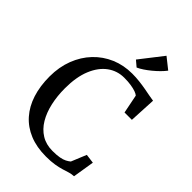

<svg xmlns="http://www.w3.org/2000/svg" viewBox="-286 -1101 1225 1225"><g transform="rotate(45 327.0 -488.5)"><path d="M373.5 11Q290 11 225.7 -15.4Q161.3 -41.9 117.5 -91.3Q73.7 -140.7 51.3 -210.4Q28.9 -280.1 28.9 -366.6Q28.9 -452.2 56.2 -523.1Q83.4 -593.9 132.4 -645.4Q181.4 -696.9 246.9 -724.9Q312.5 -752.8 389.3 -752.8Q423.8 -752.8 455.2 -749.1Q486.6 -745.5 514.1 -740.5Q541.7 -735.5 564.9 -730.9Q588.1 -726.3 605.3 -724.2L596 -542.5H529.7L504.4 -669.3Q496.4 -676.7 478.7 -683.2Q460.9 -689.7 434.1 -693.9Q407.3 -698.2 371.9 -698.2Q309.2 -698.2 259.3 -661.8Q209.5 -625.4 180.5 -555.1Q151.5 -484.8 151.5 -382.6Q151.5 -313.1 165.2 -251.7Q178.9 -190.4 206.7 -143.6Q234.5 -96.8 277.3 -70.3Q320 -43.8 378 -43.8Q416 -43.8 440.8 -48.4Q465.6 -53 481.3 -61.1Q497 -69.3 508.7 -79L550.8 -181.2L613.2 -173L589.6 -27Q568.4 -26.1 548.8 -20.1Q529.2 -14.1 506 -6.9Q482.8 0.3 450.9 5.6Q419.1 11 373.5 11ZM381.1 -800 342.4 -832.8 463.2 -987.8 538.1 -928.3Q524.7 -910.5 505.5 -891.3Q486.3 -872.1 464.4 -854.2Q442.6 -836.3 421.2 -822.1Q399.8 -807.9 381.9 -800Z"/></g></svg>

Font: Merriweather Light
Style: Regular
Weight: 300
Designer: Eben Sorkin
Foundry: Eben Sorkin
Version: Version 2.100